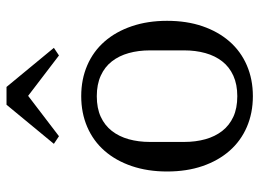

<svg xmlns="http://www.w3.org/2000/svg" viewBox="-126 -678 815 604"><g transform="rotate(-90 282.0 -375.5)"><path d="M282 -37Q319 -37 346.5 -49.5Q374 -62 391.5 -84.5Q409 -107 417.5 -137.5Q426 -168 426 -204V-312Q426 -348 417.5 -378.5Q409 -409 391.5 -431.5Q374 -454 346.5 -466.5Q319 -479 282 -479Q244 -479 217 -466.5Q190 -454 172.5 -431.5Q155 -409 146.5 -378.5Q138 -348 138 -312V-204Q138 -168 146.5 -137.5Q155 -107 172.5 -84.5Q190 -62 217 -49.5Q244 -37 282 -37ZM282 12Q229 12 185 -7Q141 -26 110 -61.5Q79 -97 62 -146.5Q45 -196 45 -258Q45 -319 62 -369Q79 -419 110 -454.5Q141 -490 185 -509Q229 -528 282 -528Q335 -528 379 -509Q423 -490 454 -454.5Q485 -419 502 -369Q519 -319 519 -258Q519 -196 502 -146.5Q485 -97 454 -61.5Q423 -26 379 -7Q335 12 282 12ZM132 -614 255 -763H311L434 -614L410 -598L283 -695L156 -598Z"/></g></svg>

Font: IBM Plex Serif
Style: Regular
Weight: 400
Designer: Mike Abbink, Paul van der Laan, Pieter van Rosmalen
Foundry: Bold Monday
Version: Version 3.001